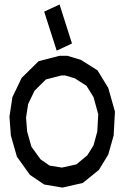

<svg xmlns="http://www.w3.org/2000/svg" viewBox="-20 -850 553 853"><path d="M460.9 -459.5 490.7 -354 484.9 -248 460.9 -163.1 419.4 -95.2 347.7 -37.1 257.3 -16.6 176.3 -30.3 112.8 -73.2 55.2 -153.8 28.3 -247.6 22 -332 35.2 -418.5 76.2 -503.9 151.4 -578.1 244.1 -602.1H279.3L338.4 -584.5L413.1 -537.6ZM412.1 -265.1 416.5 -342.3 395.5 -418.5 364.3 -468.8 312.5 -502 270 -514.6H252L184.1 -497.1L133.3 -446.8L105 -387.7L95.7 -327.6L100.6 -265.6L119.6 -198.2L160.2 -142.1L200.2 -114.3L255.4 -105.5L319.3 -119.6L367.7 -159.7L395.5 -204.1ZM176.3 -798.3 244.6 -830.1 299.8 -656.7 231.9 -625Z"/></svg>

Font: Gap Sans
Style: Regular
Weight: 400
Designer: Alexandre Liziard and Étienne Ozeray
Foundry: Interstices.io
Version: Version 1.6.1 - December 3. 2014